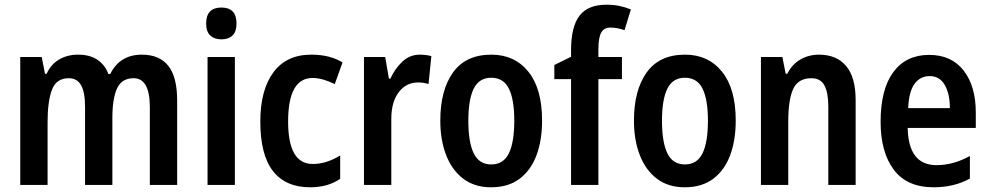

<svg xmlns="http://www.w3.org/2000/svg" viewBox="-20 -785 4200 815"><path d="M582 -553Q657 -553 694.5 -505.5Q732 -458 732 -358V0H616V-330Q616 -453 547 -453Q497 -453 477 -410Q457 -367 457 -284V0H341V-331Q341 -394 324 -423.5Q307 -453 272 -453Q219 -453 200.5 -404Q182 -355 182 -267V0H66V-543H157L171 -472H178Q196 -512 231 -532.5Q266 -553 311 -553Q362 -553 394 -531Q426 -509 440 -471H448Q489 -553 582 -553Z M920 -753Q984 -753 984 -685Q984 -651 967 -634.5Q950 -618 920 -618Q890 -618 872.5 -634.5Q855 -651 855 -685Q855 -753 920 -753ZM977 -543V0H861V-543Z M1296 10Q1193 10 1139 -58.5Q1085 -127 1085 -269Q1085 -403 1140.5 -478Q1196 -553 1301 -553Q1342 -553 1375 -544.5Q1408 -536 1434 -520L1401 -428Q1377 -440 1353 -447Q1329 -454 1307 -454Q1203 -454 1203 -269Q1203 -89 1307 -89Q1339 -89 1367.5 -98.5Q1396 -108 1424 -125V-26Q1372 10 1296 10Z M1762 -553Q1787 -553 1811 -547L1799 -428Q1780 -435 1754 -435Q1704 -435 1672.5 -393.5Q1641 -352 1641 -280V0H1525V-543H1615L1631 -451H1637Q1656 -493 1687.5 -523Q1719 -553 1762 -553Z M2281 -273Q2281 -190 2257.5 -126.5Q2234 -63 2186 -26.5Q2138 10 2064 10Q1995 10 1947 -26Q1899 -62 1874 -126Q1849 -190 1849 -273Q1849 -402 1903 -477.5Q1957 -553 2066 -553Q2164 -553 2222.5 -481Q2281 -409 2281 -273ZM1968 -272Q1968 -181 1991 -134Q2014 -87 2065 -87Q2117 -87 2140 -134Q2163 -181 2163 -273Q2163 -363 2140 -409Q2117 -455 2065 -455Q2014 -455 1991 -409Q1968 -363 1968 -272Z M2620 -449H2520V0H2404V-449H2333V-509L2404 -544V-571Q2404 -672 2440 -718.5Q2476 -765 2554 -765Q2584 -765 2608.5 -760Q2633 -755 2658 -745L2631 -657Q2616 -662 2601.5 -665Q2587 -668 2571 -668Q2544 -668 2532 -646.5Q2520 -625 2520 -574V-543H2620Z M3103 -273Q3103 -190 3079.5 -126.5Q3056 -63 3008 -26.5Q2960 10 2886 10Q2817 10 2769 -26Q2721 -62 2696 -126Q2671 -190 2671 -273Q2671 -402 2725 -477.5Q2779 -553 2888 -553Q2986 -553 3044.5 -481Q3103 -409 3103 -273ZM2790 -272Q2790 -181 2813 -134Q2836 -87 2887 -87Q2939 -87 2962 -134Q2985 -181 2985 -273Q2985 -363 2962 -409Q2939 -455 2887 -455Q2836 -455 2813 -409Q2790 -363 2790 -272Z M3456 -553Q3531 -553 3571.5 -505Q3612 -457 3612 -360V0H3496V-332Q3496 -392 3479.5 -422.5Q3463 -453 3424 -453Q3369 -453 3347.5 -408.5Q3326 -364 3326 -268V0H3210V-543H3301L3315 -472H3322Q3342 -512 3377.5 -532.5Q3413 -553 3456 -553Z M3924 -552Q4019 -552 4070.5 -485.5Q4122 -419 4122 -308V-242H3833Q3836 -84 3955 -84Q4027 -84 4097 -123V-27Q4030 10 3943 10Q3830 10 3774 -64.5Q3718 -139 3718 -268Q3718 -406 3772 -479Q3826 -552 3924 -552ZM3926 -462Q3886 -462 3862 -429Q3838 -396 3835 -326H4012Q4012 -386 3990.5 -424Q3969 -462 3926 -462Z"/></svg>

Font: Noto Sans Myanmar Condensed SemiBold
Style: Regular
Weight: 600
Width: 3
Designer: Monotype Design Team
Foundry: Monotype Imaging Inc.
Version: Version 2.107; ttfautohint (v1.8.4.7-5d5b)